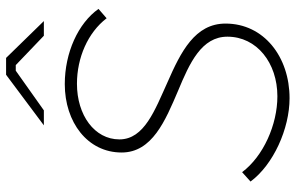

<svg xmlns="http://www.w3.org/2000/svg" viewBox="-186 -752 948 615"><g transform="rotate(-90 287.5 -444.0)"><path d="M281 10C413 10 520 -72 520 -195C520 -293 430 -338 332 -381C244 -421 149 -455 149 -535C149 -615 227 -671 327 -671C411 -671 491 -636 537 -576L567 -602C521 -667 427 -710 326 -710C204 -710 107 -637 107 -528C107 -430 209 -388 305 -347C394 -310 478 -272 478 -189C478 -95 394 -29 287 -29C196 -29 95 -74 44 -142L14 -115C68 -42 183 10 281 10ZM194 -777H242L369 -867H387L481 -777H528L410 -898H356Z"/></g></svg>

Font: Fixel Display 20240404 ExLight
Style: Italic
Weight: 200
Italic angle: -10°
Designer: AlfaBravo + MacPaw
Foundry: Kyrylo Tkachov, Marchela Mozhyna, Serhii Makarenko, Maria Weinstein, Zakhar Kryvoshyya
Version: Version 1.211;Glyphs 3.2 (3225)